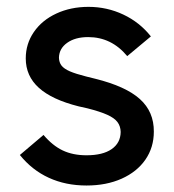

<svg xmlns="http://www.w3.org/2000/svg" viewBox="-20 -538 517 571"><path d="M39.1 -77.1 109.4 -136.7Q136.2 -105 166.5 -90.6Q196.8 -76.2 237.3 -76.2Q285.6 -76.2 312 -94.5Q338.4 -112.8 338.9 -145.5Q338.4 -163.1 329.3 -175Q320.3 -187 299.3 -196.5Q278.3 -206.1 240.2 -215.8L213.9 -221.7Q134.3 -241.7 95.5 -276.9Q56.6 -312 56.6 -364.3Q56.6 -407.7 80.8 -442.9Q105 -478 147.7 -497.8Q190.4 -517.6 243.2 -517.6Q298.3 -517.6 346.9 -494.6Q395.5 -471.7 428.7 -429.7L358.4 -371.1Q311.5 -427.7 242.2 -427.7Q203.6 -427.7 179.7 -410.6Q155.8 -393.6 155.3 -366.2Q155.8 -352.1 163.1 -342.8Q170.4 -333.5 187.7 -325.9Q205.1 -318.4 236.3 -310.5L263.7 -303.7Q354 -281.2 396 -243.4Q438 -205.6 437.5 -146.5Q437.5 -99.6 412.4 -63.2Q387.2 -26.9 341.8 -6.6Q296.4 13.7 237.3 13.7Q175.3 13.7 125.2 -9.3Q75.2 -32.2 39.1 -77.1Z"/></svg>

Font: Wanted Sans Medium
Style: Regular
Weight: 500
Designer: Original Design by Kil Hyung-jin and Kang Hanbin, Wanted Lab, Inc; Hangeul from Source Han Sans by Jang Soo-young and Ka
Foundry: Wanted Lab, Inc.
Version: Version 1.001